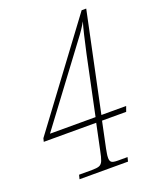

<svg xmlns="http://www.w3.org/2000/svg" viewBox="-135 -791 694 867"><g transform="rotate(-20 212.0 -357.0)"><path d="M95 0 100 -20H162Q186 -20 197.5 -24.5Q209 -29 215 -44Q221 -59 227 -90L253 -214H1L5 -230L365 -714H387L287 -239H406L397 -214H281L255 -90Q253 -78 251 -67.5Q249 -57 249 -46Q249 -32 256 -26Q263 -20 287 -20H333L328 0ZM309 -599 40 -239H259L318 -520Q329 -570 337.5 -606Q346 -642 353 -665Q346 -652 333 -632.5Q320 -613 309 -599Z"/></g></svg>

Font: Noto Serif Tamil ExtraCondensed Thin
Style: Italic
Weight: 100
Width: 2
Italic angle: -12°
Designer: Indian Type Foundry, Tom Grace, and the Monotype Design Team
Foundry: Monotype Imaging Inc.
Version: Version 2.003; ttfautohint (v1.8.4.7-5d5b)